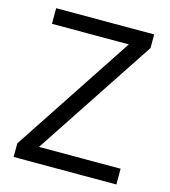

<svg xmlns="http://www.w3.org/2000/svg" viewBox="-107 -800 785 886"><g transform="rotate(15 285.5 -357.0)"><path d="M530.8 0H40V-64.9L418.9 -639.2H51.8V-713.9H520V-648.9L141.1 -75.2H530.8Z"/></g></svg>

Font: f3_58770 
Style: Regular
Weight: 400
Foundry: Ascender Corporation
Version: Version 1.10